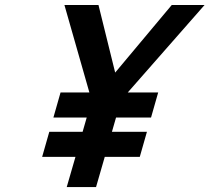

<svg xmlns="http://www.w3.org/2000/svg" viewBox="-20 -734 845 774"><path d="M239.7 -713.9H377L444.3 -441.4L672.4 -713.9H804.7L495.1 -361.3H617.7L588.9 -260.3H447.8L431.2 -202.6H572.3L543.5 -101.6H402.3L367.2 20H249L284.2 -101.6H149.9L178.7 -202.6H313L329.6 -260.3H195.3L224.1 -361.3H340.3Z"/></svg>

Font: Cantarell
Style: Bold Italic
Weight: 700
Italic angle: -16°
Designer: Dave Crossland
Version: Version 1.004